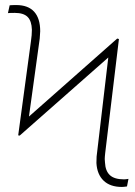

<svg xmlns="http://www.w3.org/2000/svg" viewBox="-20 -737 541 767"><path d="M52.7 -196.3 103.5 -571.3Q107.4 -597.2 107.4 -618.2Q106.4 -653.3 90.3 -669.4Q74.2 -685.5 39.1 -685.5Q19.5 -685.5 11.7 -684.6L18.6 -715.8Q25.4 -716.8 44.9 -716.8Q92.3 -716.8 116.5 -690.2Q140.6 -663.6 140.6 -612.3Q140.6 -604.5 138.7 -583L95.7 -271.5L448.2 -583L455.1 -581.1L400.4 -127Q398.4 -109.4 398.4 -101.6L399.4 -87.9Q400.9 -54.2 418.9 -37.4Q437 -20.5 475.6 -20.5Q481.4 -20.5 493.2 -22.5L487.3 7.8Q473.6 9.8 466.8 9.8Q419.9 9.8 393.8 -15.4Q367.7 -40.5 365.2 -85.9Q365.2 -115.2 368.2 -130.9L412.6 -507.3L58.6 -195.3Z"/></svg>

Font: Pretendard GOV Thin
Style: Regular
Weight: 100
Designer: Base glyphs from Inter by Rasmus Andersson; Hangeul glyphs from Noto Sans CJK(Source Han Sans) by Jang Soo-young and Kan
Foundry: Kil Hyung-jin
Version: Version 1.309